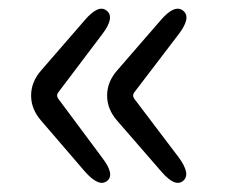

<svg xmlns="http://www.w3.org/2000/svg" viewBox="-20 -496 510 432"><path d="M221 -89Q203 -74 171 -110L73 -224Q50 -250 50 -281Q50 -312 73 -338L171 -451Q202 -487 220 -472Q239 -457 210 -419L111 -288Q106 -281 111 -274L210 -141Q239 -103 221 -89ZM392 -89Q374 -74 343 -110L244 -224Q221 -250 221 -281Q221 -312 244 -338L342 -451Q373 -487 392 -472Q411 -457 382 -419L282 -288Q277 -281 282 -274L382 -142Q410 -104 392 -89Z"/></svg>

Font: Resource Han Rounded JP Normal
Style: Regular
Weight: 350
Designer: Cyano Hao (round all glyphs); Ryoko NISHIZUKA 西塚涼子 (kana, bopomofo & ideographs); Paul D. Hunt (Latin, Greek & Cyrillic)
Foundry: Cyano Hao
Version: 0.990